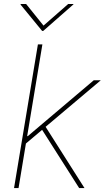

<svg xmlns="http://www.w3.org/2000/svg" viewBox="-20 -952 530 972"><path d="M51.1 0 171.9 -727.3H194.6L117.5 -262.8H120.7L454.5 -545.5H490.1L210.9 -310L407.7 0H380.7L193.2 -294.7L111.2 -225.5L73.9 0ZM112.2 -931.8 200.3 -822.4 325.3 -931.8H352.3L350.9 -929L198.9 -795.5H193.2L83.8 -929L85.2 -931.8Z"/></svg>

Font: Inter UI Thin
Style: Italic
Weight: 100
Italic angle: -9.39999°
Designer: Rasmus Andersson
Foundry: rsms
Version: 3.2;8d6f07862